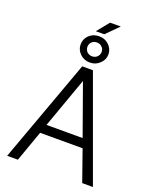

<svg xmlns="http://www.w3.org/2000/svg" viewBox="-188 -1172 1033 1279"><g transform="rotate(20 328.0 -532.0)"><path d="M290 -729H366L632 2H556L479 -217H178L100 2H24ZM328 -639 200 -281H456ZM258 -798Q230 -825 230 -863Q230 -902 258 -929Q287 -956 328 -956Q370 -956 398 -929Q427 -902 427 -863Q427 -825 398 -798Q370 -770 328 -770Q286 -770 258 -798ZM364 -828Q379 -843 379 -863Q379 -885 364 -898Q351 -912 328 -912Q306 -912 292 -898Q278 -884 278 -863Q278 -844 292 -828Q308 -814 328 -814Q350 -814 364 -828ZM441 -1066 355 -980H295L365 -1066Z"/></g></svg>

Font: Sinter Normal
Style: Regular
Weight: 350
Foundry: Adobe & rsms
Version: Version 1.000